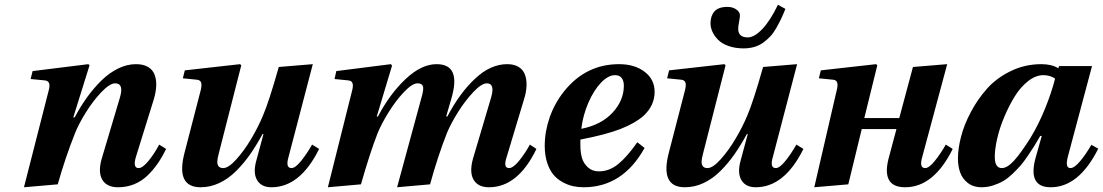

<svg xmlns="http://www.w3.org/2000/svg" viewBox="-20 -770 4607 802"><path d="M80.1 12.2 183.1 -391.1Q194.8 -431.2 168 -434.1L107.9 -439.9L116.2 -473.1L349.1 -502L354 -497.1L286.1 -279.8H292Q316.4 -325.7 344 -364Q371.6 -402.3 404.1 -434.1Q436.5 -465.8 473.6 -483.9Q510.7 -502 547.9 -502Q578.6 -502 598.1 -490.5Q617.7 -479 625.5 -458.7Q633.3 -438.5 632.6 -413.1Q631.8 -387.7 623 -356.9L547.9 -115.2Q533.7 -67.9 559.1 -67.9Q575.7 -67.9 600.1 -97.7Q624.5 -127.4 645 -166L673.8 -147.9Q657.2 -113.8 638.9 -87.2Q620.6 -60.5 596.2 -36.9Q571.8 -13.2 540.5 -0.5Q509.3 12.2 473.1 12.2Q426.3 12.2 407.5 -19Q388.7 -50.3 404.8 -106.9L481 -362.8Q498.5 -421.9 460.9 -421.9Q438.5 -421.9 403.3 -385Q368.2 -348.1 338.4 -300Q308.6 -252 293 -212.9Q252 -109.4 221.2 0Z M743.7 -442.9 752 -476.1 982.9 -502 987.8 -497.1 893.6 -127.9Q888.2 -107.9 887.7 -95.5Q887.2 -83 893.1 -75.4Q898.9 -67.9 912.6 -67.9Q934.6 -67.9 967.8 -105Q1001 -142.1 1029.8 -190.9Q1058.6 -239.7 1077.6 -285.2Q1102.5 -341.8 1144.5 -490.2L1286.6 -502L1185.5 -115.2Q1171.4 -67.9 1197.8 -67.9Q1213.4 -67.9 1237.1 -96.9Q1260.7 -126 1283.7 -166L1313 -147.9Q1233.9 12.2 1113.8 12.2Q1072.3 12.2 1054.4 -16.8Q1036.6 -45.9 1049.8 -96.2L1080.6 -210H1076.7Q1050.8 -162.6 1024.9 -125.5Q999 -88.4 966.6 -55.9Q934.1 -23.4 896.2 -5.6Q858.4 12.2 817.9 12.2Q712.9 12.2 751 -132.8L817.9 -391.1Q823.7 -413.6 820.3 -424.6Q816.9 -435.5 802.7 -437Z M1349.6 12.2 1450.7 -391.1Q1456.1 -411.1 1452.6 -421.9Q1449.2 -432.6 1435.5 -434.1L1377.4 -439.9L1384.8 -473.1L1612.8 -502L1617.7 -496.1L1553.7 -283.2H1558.6Q1608.4 -377.9 1674.3 -439.9Q1740.2 -502 1803.7 -502Q1908.7 -502 1864.7 -356L1843.8 -284.2L1848.6 -283.2Q1899.4 -380.4 1964.1 -441.2Q2028.8 -502 2098.6 -502Q2127.4 -502 2146.2 -490.5Q2165 -479 2172.6 -458.7Q2180.2 -438.5 2179.4 -412.6Q2178.7 -386.7 2169.4 -356.9L2096.7 -115.2Q2080.6 -67.9 2106.4 -67.9Q2123 -67.9 2147.5 -97.4Q2171.9 -127 2193.4 -166L2220.7 -147.9Q2143.6 12.2 2022.5 12.2Q1977.1 12.2 1958.5 -18.8Q1939.9 -49.8 1955.6 -106.9L2031.7 -363.8Q2048.3 -421.9 2013.7 -421.9Q1991.7 -421.9 1957 -385.3Q1922.4 -348.6 1892.6 -300.8Q1862.8 -252.9 1846.7 -213.9Q1808.1 -115.7 1776.4 0L1638.7 12.2L1743.7 -374Q1750.5 -400.4 1746.1 -411.1Q1741.7 -421.9 1723.6 -421.9Q1701.7 -421.9 1666.7 -384.8Q1631.8 -347.7 1602.1 -299.3Q1572.3 -251 1556.6 -211.9Q1524.4 -128.9 1487.8 0Z M2408.2 -231.9Q2491.7 -248.5 2538.8 -299.6Q2585.9 -350.6 2585.9 -412.1Q2585.9 -433.1 2576.4 -444.6Q2566.9 -456.1 2549.3 -456.1Q2520.5 -456.1 2490.2 -424.3Q2460 -392.6 2437.5 -340.6Q2415 -288.6 2408.2 -231.9ZM2255.4 -161.1Q2255.4 -220.2 2275.9 -279.3Q2296.4 -338.4 2335.9 -388.2Q2426.8 -502 2565.9 -502Q2630.9 -502 2672.6 -470.2Q2714.4 -438.5 2714.4 -386.2Q2714.4 -329.1 2668 -286.1Q2633.3 -255.4 2572.3 -231.4Q2511.2 -207.5 2404.3 -187V-163.1Q2404.3 -133.8 2410.9 -110.6Q2417.5 -87.4 2435.8 -70.8Q2454.1 -54.2 2481.9 -54.2Q2524.4 -54.2 2561.8 -84.2Q2599.1 -114.3 2642.1 -175.8L2672.4 -151.9Q2581.1 12.2 2418 12.2Q2395 12.2 2373.5 7.6Q2352.1 2.9 2329.8 -9.3Q2307.6 -21.5 2291.7 -40.3Q2275.9 -59.1 2265.6 -90.1Q2255.4 -121.1 2255.4 -161.1Z M2766.6 -442.9 2774.9 -476.1 3005.9 -502 3010.7 -497.1 2916.5 -127.9Q2911.1 -107.9 2910.6 -95.5Q2910.2 -83 2916 -75.4Q2921.9 -67.9 2935.5 -67.9Q2957.5 -67.9 2990.7 -105Q3023.9 -142.1 3052.7 -190.9Q3081.5 -239.7 3100.6 -285.2Q3125.5 -341.8 3167.5 -490.2L3309.6 -502L3208.5 -115.2Q3194.3 -67.9 3220.7 -67.9Q3236.3 -67.9 3260 -96.9Q3283.7 -126 3306.6 -166L3335.9 -147.9Q3256.8 12.2 3136.7 12.2Q3095.2 12.2 3077.4 -16.8Q3059.6 -45.9 3072.8 -96.2L3103.5 -210H3099.6Q3073.7 -162.6 3047.9 -125.5Q3022 -88.4 2989.5 -55.9Q2957 -23.4 2919.2 -5.6Q2881.3 12.2 2840.8 12.2Q2735.8 12.2 2773.9 -132.8L2840.8 -391.1Q2846.7 -413.6 2843.3 -424.6Q2839.8 -435.5 2825.7 -437ZM2947.8 -672.9Q2947.8 -703.6 2964.4 -722.4Q2981 -741.2 3018.6 -741.2Q3040.5 -741.2 3055.7 -730.5Q3070.8 -719.7 3070.8 -706.1Q3070.8 -696.3 3067.1 -678.2Q3063.5 -660.2 3063.5 -649.9Q3063.5 -613.8 3103.5 -613.8Q3130.9 -613.8 3163.8 -648.2Q3196.8 -682.6 3229.5 -750L3260.7 -732.9Q3251 -708.5 3242.7 -691.2Q3234.4 -673.8 3222.7 -653.1Q3210.9 -632.3 3198 -618.4Q3185.1 -604.5 3168.5 -592.3Q3151.9 -580.1 3131.1 -574Q3110.4 -567.9 3085.9 -567.9Q3050.8 -567.9 3022.9 -577.9Q2995.1 -587.9 2979.5 -603.8Q2963.9 -619.6 2955.8 -637.5Q2947.8 -655.3 2947.8 -672.9Z M3381.3 12.2 3474.6 -391.1Q3480.5 -412.6 3477.3 -424.1Q3474.1 -435.5 3460.4 -437L3400.4 -442.9L3408.7 -476.1L3639.6 -502L3644.5 -497.1L3590.3 -276.9H3736.3L3793.5 -490.2L3936.5 -502L3832.5 -115.2Q3818.4 -67.9 3844.7 -67.9Q3860.4 -67.9 3884 -96.9Q3907.7 -126 3930.7 -166L3959.5 -147.9Q3880.4 12.2 3760.7 12.2Q3661.6 12.2 3691.4 -106.9L3724.6 -231H3579.6L3523.4 0Z M4135.3 -115.2Q4135.3 -67.9 4164.6 -67.9Q4187.5 -67.9 4216.1 -99.4Q4244.6 -130.9 4284.2 -193.8Q4318.4 -250 4345.5 -316.9Q4372.6 -383.8 4387.2 -441.9Q4365.7 -456.1 4338.4 -456.1Q4306.2 -456.1 4274.2 -430.9Q4242.2 -405.8 4218 -366.2Q4193.8 -326.7 4174.6 -280.8Q4155.3 -234.9 4145.3 -190.9Q4135.3 -147 4135.3 -115.2ZM3981.4 -107.9Q3981.4 -148.9 3994.4 -199.2Q4007.3 -249.5 4035.9 -303.2Q4064.5 -356.9 4104 -400.9Q4143.6 -444.8 4202.6 -473.4Q4261.7 -502 4329.6 -502Q4373 -502 4400.4 -484.9L4404.3 -494.1H4541.5L4440.4 -115.2Q4428.2 -67.9 4451.2 -67.9Q4467.8 -67.9 4492.2 -97.2Q4516.6 -126.5 4538.6 -165L4567.4 -148.9Q4486.8 12.2 4368.7 12.2Q4271 12.2 4306.6 -113.8L4331.5 -202.1H4325.2Q4310.1 -176.3 4300.8 -161.1Q4291.5 -146 4274.2 -120.4Q4256.8 -94.7 4243.4 -79.1Q4230 -63.5 4209.7 -44.2Q4189.5 -24.9 4170.7 -13.9Q4151.9 -2.9 4128.2 4.6Q4104.5 12.2 4079.6 12.2Q4045.9 12.2 4022.9 -5.6Q4000 -23.4 3990.7 -49.6Q3981.4 -75.7 3981.4 -107.9Z"/></svg>

Font: Linguistics Pro
Style: Bold Italic
Weight: 700
Italic angle: -12°
Designer: Stefan Peev, Context Ltd
Foundry: Stefan Peev, Context Ltd
Version: Version 001.000